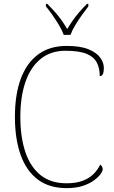

<svg xmlns="http://www.w3.org/2000/svg" viewBox="-20 -961 590 991"><path d="M324 10Q234 10 175 -34.5Q116 -79 86.5 -161.5Q57 -244 57 -358Q57 -473 87.5 -555Q118 -637 177.5 -680.5Q237 -724 324 -724Q394 -724 436 -707Q478 -690 497 -664Q516 -638 516 -610Q516 -590 511 -579Q506 -568 495 -568Q495 -609 479.5 -638.5Q464 -668 426 -683.5Q388 -699 318 -699Q242 -699 190 -657Q138 -615 111.5 -538.5Q85 -462 85 -358Q85 -253 111 -176Q137 -99 189.5 -57Q242 -15 323 -15Q373 -15 407 -28Q441 -41 463 -63Q485 -85 497 -111Q504 -107 507 -100.5Q510 -94 510 -86Q510 -78 499 -62.5Q488 -47 465 -30Q442 -13 407 -1.5Q372 10 324 10ZM309 -781Q301 -804 285 -830.5Q269 -857 251 -883Q233 -909 217 -928V-941H224Q249 -916 266.5 -896Q284 -876 298 -856Q312 -836 327 -811Q342 -836 356 -856Q370 -876 387 -896Q404 -916 429 -941H436V-928Q421 -909 402.5 -883Q384 -857 368 -830.5Q352 -804 344 -781Z"/></svg>

Font: Noto Serif Bengali Thin
Style: Regular
Weight: 250
Version: Version 2.003